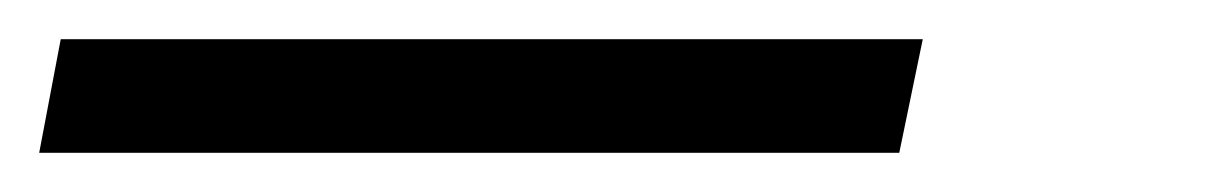

<svg xmlns="http://www.w3.org/2000/svg" viewBox="-60 132 623 98"><path d="M-29 152H411L399 210H-40Z"/></svg>

Font: Piazzolla Thin
Style: Italic
Weight: 400
Italic angle: -11.3°
Version: Version 2.005